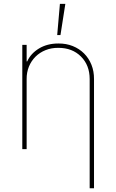

<svg xmlns="http://www.w3.org/2000/svg" viewBox="-20 -780 608 1004"><path d="M96.6 0ZM471.6 204.5H448.9V-366.5Q448.9 -438.9 403.4 -484.4Q358 -529.8 285.5 -529.8Q248.9 -530.2 218.4 -517.9Q187.9 -505.7 165.7 -483.7Q143.5 -461.6 131.2 -431.6Q119 -401.6 119.3 -366.5V0H96.6V-545.5H119.3V-458.8H122.2Q140.6 -500 183.6 -526.3Q226.9 -552.6 285.5 -552.6Q326.3 -552.9 360.6 -539.1Q394.9 -525.2 419.7 -500.4Q444.6 -475.5 458.3 -441.2Q471.9 -407 471.6 -366.5ZM296.2 -596.6H279.1L293.3 -759.9H321.7Z"/></svg>

Font: Linik Sans Thin
Style: Regular
Weight: 100
Designer: Fonts by Rasmus Andersson / Changes by Cristiano Sobral with parts from Marc Monis
Foundry: rsms
Version: Version 3.020; ttfautohint (v1.6)